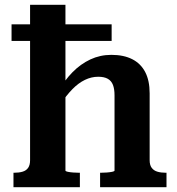

<svg xmlns="http://www.w3.org/2000/svg" viewBox="-20 -778 734 798"><path d="M672 0H396V-60H399Q410 -60 423.5 -61Q437 -62 446.5 -64Q456 -66 456 -69V-382Q456 -408 449.5 -425Q443 -442 428 -450.5Q413 -459 388 -459Q360 -459 333 -446Q306 -433 281 -407.5Q256 -382 230 -343L220 -395Q248 -444 281.5 -478Q315 -512 355.5 -531Q396 -550 443 -550Q494 -550 529.5 -532Q565 -514 583.5 -478.5Q602 -443 602 -390V-112Q602 -92 610.5 -80.5Q619 -69 634 -64.5Q649 -60 669 -60H672ZM105 -758H252V-69Q252 -66 261.5 -64Q271 -62 284 -61Q297 -60 308 -60H312V0H36V-60H39Q59 -60 74 -64.5Q89 -69 97 -80.5Q105 -92 105 -112ZM444 -677V-608H28V-677Z"/></svg>

Font: Roboto Serif SemiBold
Style: Regular
Weight: 600
Designer: Greg Gazdowicz
Foundry: Commercial Type
Version: Version 1.008